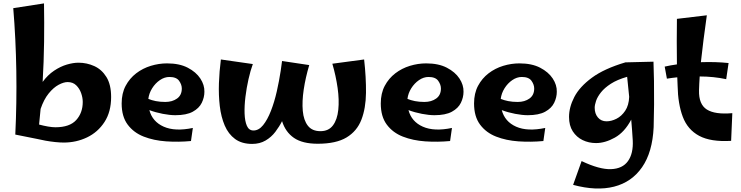

<svg xmlns="http://www.w3.org/2000/svg" viewBox="-20 -828 4360 1130"><path d="M200 -10 70 -36Q79 -222 76 -411Q73 -600 58 -780L239 -808Q241 -697 239.5 -581.5Q238 -466 231 -346Q261 -387 298.5 -412Q336 -437 373.5 -448Q411 -459 442 -459Q491 -459 535 -439Q579 -419 606.5 -374.5Q634 -330 634 -257Q634 -170 595 -110Q556 -50 492.5 -19.5Q429 11 355 11Q333 11 304.5 8Q276 5 248 0Q220 -5 200 -10ZM378 -345Q355 -345 325 -329Q295 -313 266.5 -278Q238 -243 219 -187Q215 -140 210 -95Q236 -88 261.5 -83.5Q287 -79 306 -79Q390 -79 428.5 -121.5Q467 -164 467 -228Q467 -253 457.5 -280Q448 -307 428.5 -326Q409 -345 378 -345Z M1104 2Q1030 9 957.5 4Q885 -1 826 -24Q767 -47 731.5 -94.5Q696 -142 696 -219Q696 -279 719.5 -323Q743 -367 781.5 -396.5Q820 -426 867.5 -440.5Q915 -455 963 -455Q1036 -455 1085 -429.5Q1134 -404 1159 -366Q1184 -328 1183 -288Q1183 -255 1167.5 -223Q1152 -191 1114.5 -170.5Q1077 -150 1012 -150Q980 -150 938 -158Q896 -166 859 -180Q877 -112 943.5 -82.5Q1010 -53 1115 -75ZM977 -375Q948 -375 921 -356.5Q894 -338 875.5 -308.5Q857 -279 853 -246Q872 -238 897 -233Q922 -228 953 -228Q994 -228 1022 -248Q1050 -268 1050 -307Q1050 -330 1034 -352.5Q1018 -375 977 -375Z M1464 19Q1403 19 1363.5 -10Q1324 -39 1302.5 -89.5Q1281 -140 1273.5 -204Q1266 -268 1268.5 -338.5Q1271 -409 1280 -478L1468 -451Q1454 -413 1442.5 -362Q1431 -311 1424.5 -258Q1418 -205 1419.5 -160Q1421 -115 1433 -87.5Q1445 -60 1472 -60Q1503 -60 1528.5 -91.5Q1554 -123 1574.5 -175.5Q1595 -228 1609 -290Q1623 -352 1632 -411Q1635 -438 1640 -469L1800 -445Q1778 -371 1767.5 -301Q1757 -231 1762 -175.5Q1767 -120 1792 -88Q1817 -56 1866 -56Q1914 -56 1939.5 -90Q1965 -124 1971 -182Q1977 -240 1967 -310.5Q1957 -381 1936 -453L2123 -478Q2135 -372 2134 -281.5Q2133 -191 2107 -123.5Q2081 -56 2019.5 -19Q1958 18 1850 18Q1760 18 1710 -16.5Q1660 -51 1640 -115Q1624 -83 1600.5 -52Q1577 -21 1543 -1Q1509 19 1464 19Z M2629 2Q2555 9 2482.5 4Q2410 -1 2351 -24Q2292 -47 2256.5 -94.5Q2221 -142 2221 -219Q2221 -279 2244.5 -323Q2268 -367 2306.5 -396.5Q2345 -426 2392.5 -440.5Q2440 -455 2488 -455Q2561 -455 2610 -429.5Q2659 -404 2684 -366Q2709 -328 2708 -288Q2708 -255 2692.5 -223Q2677 -191 2639.5 -170.5Q2602 -150 2537 -150Q2505 -150 2463 -158Q2421 -166 2384 -180Q2402 -112 2468.5 -82.5Q2535 -53 2640 -75ZM2502 -375Q2473 -375 2446 -356.5Q2419 -338 2400.5 -308.5Q2382 -279 2378 -246Q2397 -238 2422 -233Q2447 -228 2478 -228Q2519 -228 2547 -248Q2575 -268 2575 -307Q2575 -330 2559 -352.5Q2543 -375 2502 -375Z M3178 2Q3104 9 3031.5 4Q2959 -1 2900 -24Q2841 -47 2805.5 -94.5Q2770 -142 2770 -219Q2770 -279 2793.5 -323Q2817 -367 2855.5 -396.5Q2894 -426 2941.5 -440.5Q2989 -455 3037 -455Q3110 -455 3159 -429.5Q3208 -404 3233 -366Q3258 -328 3257 -288Q3257 -255 3241.5 -223Q3226 -191 3188.5 -170.5Q3151 -150 3086 -150Q3054 -150 3012 -158Q2970 -166 2933 -180Q2951 -112 3017.5 -82.5Q3084 -53 3189 -75ZM3051 -375Q3022 -375 2995 -356.5Q2968 -338 2949.5 -308.5Q2931 -279 2927 -246Q2946 -238 2971 -233Q2996 -228 3027 -228Q3068 -228 3096 -248Q3124 -268 3124 -307Q3124 -330 3108 -352.5Q3092 -375 3051 -375Z M3488 14Q3445 14 3409 -3.5Q3373 -21 3351 -55Q3329 -89 3329 -140Q3329 -197 3360 -257Q3391 -317 3463.5 -370.5Q3536 -424 3661 -461L3826 -465Q3828 -418 3829 -351.5Q3830 -285 3829.5 -213Q3829 -141 3827 -79Q3820 68 3759 156Q3698 244 3594 270.5Q3490 297 3353 260L3403 120Q3508 170 3576 167.5Q3644 165 3676 120Q3708 75 3704 -2Q3702 -32 3700 -62Q3698 -92 3695 -124Q3656 -50 3598.5 -18Q3541 14 3488 14ZM3480 -194Q3480 -159 3499 -136.5Q3518 -114 3550 -114Q3578 -114 3608 -129Q3638 -144 3659.5 -176Q3681 -208 3683 -258Q3678 -311 3671 -376Q3612 -359 3575 -335Q3538 -311 3517 -284.5Q3496 -258 3488 -234Q3480 -210 3480 -194Z M4283 1Q4163 8 4095 -28.5Q4027 -65 3998.5 -140.5Q3970 -216 3968 -324Q3967 -349 3966 -373Q3935 -370 3905 -365L3892 -436Q3927 -444 3964 -449Q3963 -517 3963 -584Q3963 -651 3964 -717L4140 -738Q4129 -662 4120.5 -593.5Q4112 -525 4105 -462Q4192 -465 4268 -457L4254 -362Q4217 -370 4177.5 -374Q4138 -378 4098 -378Q4095 -335 4094 -296Q4092 -214 4140 -183.5Q4188 -153 4290 -162Z"/></svg>

Font: Marhey SemiBold
Style: Regular
Weight: 600
Designer: Nur Syamsi & Bustanul Arifin
Foundry: Namelatype
Version: Version 1.000; ttfautohint (v1.8.4.7-5d5b)